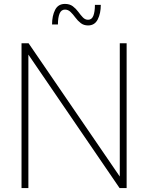

<svg xmlns="http://www.w3.org/2000/svg" viewBox="-20 -961 757 981"><path d="M430 -831Q408 -831 392.5 -843Q377 -855 365 -871.5Q353 -888 340.5 -900Q328 -912 312 -912Q293 -912 284.5 -892Q276 -872 276 -836H246Q246 -880 261.5 -910.5Q277 -941 312 -941Q336 -941 352 -929Q368 -917 380 -900.5Q392 -884 403.5 -872Q415 -860 430 -860Q449 -860 457 -880.5Q465 -901 465 -936H495Q495 -893 479.5 -862Q464 -831 430 -831ZM90 0V-740H126L592 -59V-740H627V0H591L125 -682V0Z"/></svg>

Font: Be Vietnam Pro Thin
Style: Regular
Weight: 100
Designer: Lam Bao, Tony Le, Vietanh Nguyen
Foundry: Yellow Type Foundry
Version: Version 1.002; ttfautohint (v1.8.3)